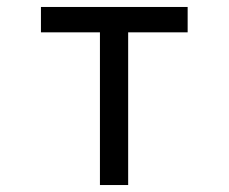

<svg xmlns="http://www.w3.org/2000/svg" viewBox="-20 -531 656 551"><path d="M266.8 0V-438.2H97.5V-511H518.5V-438.2H347.8V0Z"/></svg>

Font: Overpass Mono Light
Style: Regular
Weight: 300
Monospace: yes
Designer: Delve Withrington, Dave Bailey
Foundry: Delve Fonts LLC
Version: Version 4.000